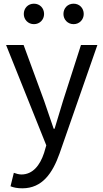

<svg xmlns="http://www.w3.org/2000/svg" viewBox="-20 -787 561 1041"><path d="M101 234C209 234 265 152 303 45L508 -543H419L322 -241C307 -193 291 -138 276 -89H271C254 -138 235 -194 219 -241L108 -543H13L231 1L219 42C197 109 158 159 96 159C82 159 66 154 55 150L37 223C54 230 75 234 101 234ZM164 -656C196 -656 219 -681 219 -711C219 -743 196 -767 164 -767C132 -767 109 -743 109 -711C109 -681 132 -656 164 -656ZM379 -656C411 -656 434 -681 434 -711C434 -743 411 -767 379 -767C347 -767 324 -743 324 -711C324 -681 347 -656 379 -656Z"/></svg>

Font: Noto Sans CJK JP Regular
Style: Regular
Weight: 400
Designer: Ryoko NISHIZUKA (kana & ideographs); Paul D. Hunt (Latin, Greek & Cyrillic); Wenlong ZHANG (bopomofo); Sandoll Communica
Foundry: Adobe Systems Incorporated
Version: Version 1.001;PS 1.001;hotconv 1.0.78;makeotf.lib2.5.61930